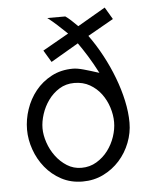

<svg xmlns="http://www.w3.org/2000/svg" viewBox="-52 -764 627 797"><g transform="rotate(-5 262.0 -365.5)"><path d="M145 -564.9 253.4 -626.5Q232.9 -646.5 212.4 -665Q191.9 -683.6 172.9 -698.2H248Q259.3 -690.4 271.2 -679.4Q283.2 -668.5 298.3 -653.3L414.1 -720.7L443.8 -670.4L336.4 -609.4Q366.2 -568.4 391.6 -521Q417 -473.6 435.5 -424.8Q454.1 -376 464.6 -327.6Q475.1 -279.3 475.1 -235.8Q475.1 -193.4 459.2 -152.6Q443.4 -111.8 414.8 -79.8Q386.2 -47.9 346.9 -28.6Q307.6 -9.3 260.7 -9.3Q211.4 -9.3 172.1 -30.3Q132.8 -51.3 105.5 -85Q78.1 -118.7 63.5 -160.4Q48.8 -202.1 48.8 -243.7Q48.8 -286.1 63 -328.1Q77.1 -370.1 104.2 -403.8Q131.3 -437.5 170.9 -458.5Q210.4 -479.5 260.7 -479.5Q277.8 -479.5 304.4 -472.2Q331.1 -464.8 368.7 -452.6Q347.2 -494.1 327.4 -525.9Q307.6 -557.6 290 -582.5L174.8 -515.1ZM411.6 -243.7Q411.6 -273.9 401.6 -305.2Q391.6 -336.4 372.6 -362.1Q353.5 -387.7 325.4 -403.8Q297.4 -419.9 260.7 -419.9Q225.6 -419.9 198.2 -402.8Q170.9 -385.7 152.1 -359.6Q133.3 -333.5 123.3 -302.5Q113.3 -271.5 113.3 -243.7Q113.3 -215.8 123.8 -184.6Q134.3 -153.3 153.8 -127Q173.3 -100.6 200.4 -83.5Q227.5 -66.4 260.7 -66.4Q295.4 -66.4 323.5 -83.3Q351.6 -100.1 371.1 -126Q390.6 -151.9 401.1 -183.1Q411.6 -214.4 411.6 -243.7Z"/></g></svg>

Font: SengBuhan
Style: Regular
Weight: 400
Designer: John M. Durdin
Foundry: Lao Script for Windows
Version: Version 1.400